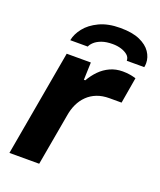

<svg xmlns="http://www.w3.org/2000/svg" viewBox="-135 -811 748 897"><g transform="rotate(20 238.5 -363.0)"><path d="M20 0 113 -527H233L230 -440H237Q253 -468 275 -490.5Q297 -513 325.5 -526Q354 -539 388 -539Q408 -539 425 -536Q442 -533 454 -529L432 -400H372Q337 -400 310 -389.5Q283 -379 263 -359.5Q243 -340 230.5 -313.5Q218 -287 213 -254L168 0ZM308 -726Q368 -726 405 -709.5Q442 -693 459.5 -667Q477 -641 477 -612Q477 -607 476.5 -602.5Q476 -598 475 -592H388Q388 -609 375 -620Q362 -631 342.5 -637Q323 -643 300 -643Q268 -643 246 -635Q224 -627 211 -615Q198 -603 194 -592H107Q113 -624 137 -654.5Q161 -685 204 -705.5Q247 -726 308 -726Z"/></g></svg>

Font: Archivo SemiExpanded
Style: Bold Italic
Weight: 700
Width: 6
Italic angle: -10°
Designer: Hector Gatti
Foundry: Omnibus-Type
Version: Version 2.001